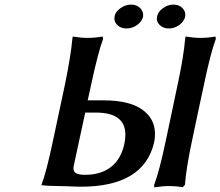

<svg xmlns="http://www.w3.org/2000/svg" viewBox="-20 -810 960 836"><path d="M853 -645Q883.8 -645 918 -650.9L919.9 -641.1Q896.5 -578.1 868.2 -441.9Q859.4 -401.9 842.3 -321.5Q825.2 -241.2 816.9 -201.2Q790.5 -77.6 785.2 -4.9L775.9 4.9Q742.7 0 717.8 0Q687.5 0 651.9 5.9L650.9 -3.9Q674.3 -65.4 703.1 -203.1Q712.9 -251.5 753.9 -443.8Q779.3 -562 786.1 -640.1Q786.1 -640.6 787.1 -645.5Q788.1 -650.4 788.1 -650.9Q824.2 -645 853 -645ZM211.9 -203.1 263.2 -443.8Q289.1 -571.3 294.9 -640.1Q294.9 -640.6 295.9 -645.5Q296.9 -650.4 296.9 -650.9Q332.5 -645 361.8 -645Q392.6 -645 426.8 -650.9L429.2 -641.1Q408.2 -586.9 377 -441.9Q375.5 -434.1 370.1 -410.6Q364.7 -387.2 361.8 -373H433.1Q541 -373 597.9 -333.7Q654.8 -294.4 654.8 -227.1Q654.8 -206.5 650.9 -189Q605 2.9 333 2.9Q311 2.9 274.9 1Q257.8 0 229 0Q210.4 0 193.1 -1Q175.8 -2 168 -2.9L160.2 -3.9Q182.6 -62.5 211.9 -203.1ZM351.1 -319.8 300.8 -86.9Q296.9 -66.4 308.3 -57.6Q319.8 -48.8 350.1 -48.8Q419.9 -48.8 463.9 -83.5Q507.8 -118.2 522 -186Q525.9 -205.1 525.9 -223.1Q525.9 -319.8 397.9 -319.8ZM664.1 -738.8Q668 -758.8 689.5 -774.4Q710.9 -790 734.9 -790Q760.3 -790 775.1 -774.2Q790 -758.3 786.1 -736.8Q780.8 -715.8 760.3 -700.9Q739.7 -686 714.8 -686Q690.4 -686 674.8 -701.7Q659.2 -717.3 664.1 -738.8ZM479 -738.8Q482.4 -758.8 504.4 -774.4Q526.4 -790 550.8 -790Q575.7 -790 590.8 -774.2Q606 -758.3 603 -736.8Q597.7 -715.8 576.7 -700.9Q555.7 -686 530.8 -686Q505.9 -686 490.2 -701.7Q474.6 -717.3 479 -738.8Z"/></svg>

Font: Linear Smooth
Style: Bold Italic
Weight: 700
Designer: Philipp H. Poll, Flanker
Foundry: Philipp H. Poll, reworked by Flanker
Version: Version 1.061 | FøM Fix